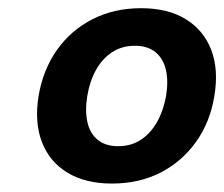

<svg xmlns="http://www.w3.org/2000/svg" viewBox="-20 -761 542 464"><path d="M250.5 -317.4Q186 -317.4 142.6 -344Q99.1 -370.6 81.1 -418.2Q63 -465.8 73.2 -528.8Q84 -592.8 117.7 -640.4Q151.4 -688 203.6 -714.6Q255.9 -741.2 320.8 -741.2Q385.7 -741.2 429 -714.6Q472.2 -688 490.5 -640.4Q508.8 -592.8 498 -528.8Q487.8 -465.8 453.6 -418Q419.4 -370.1 367.7 -343.8Q315.9 -317.4 250.5 -317.4ZM265.6 -407.7Q296.9 -407.7 320.6 -423.3Q344.2 -439 359.6 -466.3Q375 -493.7 381.3 -528.8Q387.2 -564.9 380.9 -592.3Q374.5 -619.6 355.7 -635Q336.9 -650.4 305.7 -650.4Q274.9 -650.4 251.2 -635Q227.5 -619.6 212.2 -592.3Q196.8 -564.9 190.9 -528.8Q185.1 -493.7 191.2 -466.1Q197.3 -438.5 216.1 -423.1Q234.9 -407.7 265.6 -407.7Z"/></svg>

Font: Inter 17pt
Style: Bold Italic
Weight: 700
Italic angle: -9.3988°
Version: Version 4.001;git-66647c0bb